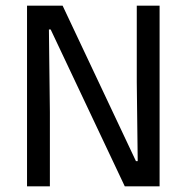

<svg xmlns="http://www.w3.org/2000/svg" viewBox="-20 -659 660 679"><path d="M201.4 -639 460.8 -89.1H467L463.7 -367.9V-639H544.4V0H421.3L159.2 -554.7H153L156.4 -262.4V0H75.6V-639Z"/></svg>

Font: Anek Gujarati Medium
Style: Regular
Weight: 500
Designer: Mrunmayee Ghaisas (Gujarati), Yesha Goshar (Latin)
Foundry: Ek Type
Version: Version 1.003